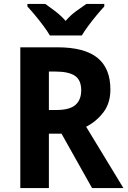

<svg xmlns="http://www.w3.org/2000/svg" viewBox="-20 -954 647 974"><path d="M271 -714Q408 -714 474 -661Q540 -608 540 -500Q540 -430 504 -383.5Q468 -337 417 -311L606 0H447L292 -276H228V0H83V-714ZM261 -591H228V-396H265Q334 -396 363 -422Q392 -448 392 -496Q392 -548 360 -569.5Q328 -591 261 -591ZM233 -774Q221 -795 200.5 -822.5Q180 -850 158 -876.5Q136 -903 119 -921V-934H210Q233 -918 261 -896.5Q289 -875 313 -848Q337 -876 365.5 -897Q394 -918 418 -934H509V-921Q492 -903 470 -876.5Q448 -850 428 -823Q408 -796 395 -774Z"/></svg>

Font: Noto Sans Sinhala SemiCondensed
Style: Bold
Weight: 700
Width: 4
Designer: Jelle Bosma - Monotype Design Team
Foundry: Monotype Imaging Inc.
Version: Version 2.006; ttfautohint (v1.8.4.7-5d5b)